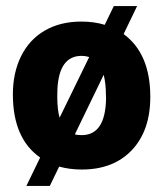

<svg xmlns="http://www.w3.org/2000/svg" viewBox="-20 -549 546 640"><path d="M252.4 -98.6Q331.5 -98.6 333.5 -220.7L333 -234.9Q333 -269 325.7 -299.8L229.5 -101.1Q237.3 -98.6 252.4 -98.6ZM252 -362.8Q177.2 -362.8 171.4 -252.4L170.9 -226.6Q170.9 -183.6 178.7 -156.7L277.3 -358.9Q264.6 -362.8 252 -362.8ZM251.5 -477.1Q293.5 -477.1 329.1 -466.3L359.4 -528.8H437L392.1 -435.5Q481 -370.1 481 -226.1Q481 -113.8 419.7 -48.8Q358.4 16.1 252.4 16.1Q212.4 16.1 177.2 6.3L146 70.8H67.9L113.8 -23.9Q22.9 -87.4 22.9 -234.4Q22.9 -306.6 50.5 -362.1Q78.1 -417.5 129.6 -447.3Q181.2 -477.1 251.5 -477.1Z"/></svg>

Font: Yantramanav Black
Style: Regular
Weight: 900
Version: Version 1.001;PS 1.0;hotconv 1.0.72;makeotf.lib2.5.5900; ttf